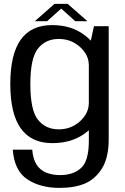

<svg xmlns="http://www.w3.org/2000/svg" viewBox="-20 -726 639 979"><path d="M283.2 232.1Q360.2 232.1 413 209.8Q465.8 187.4 500.1 132.6Q534.3 77.8 534.3 -17.1V-592.4H459L433 -471.3V-7.6Q433 95.2 393 131Q353 166.8 286.3 166.8Q246.1 166.8 214.8 153.8Q183.6 140.7 165.9 112.5Q148.2 84.2 144.3 37H45.1Q52.9 144.4 119.2 188.3Q185.6 232.1 283.2 232.1ZM246.6 3.8Q343.4 3.8 410.4 -44Q477.5 -91.8 477.5 -146.2L432.8 -200.3Q432.8 -148.4 387.8 -107.5Q342.7 -66.5 279.3 -66.5Q212.7 -66.5 173.7 -115.3Q134.7 -164 134.7 -297Q134.7 -429.9 173.7 -478.6Q212.7 -527.4 279.3 -527.4Q342.7 -527.4 387.8 -486.6Q432.8 -445.9 432.8 -394.5L476.7 -445.6Q476.7 -498.2 409.5 -548.2Q342.4 -598.1 245.5 -598.1Q138.9 -598.1 85.7 -523.7Q32.5 -449.2 32.5 -297.4Q32.5 -145.9 86.2 -71Q139.9 3.8 246.6 3.8ZM157.4 -617.8H220L292.1 -682.2L363.8 -617.8H425.8L324.9 -706.4H258.1Z"/></svg>

Font: Anybody Thin
Style: Regular
Weight: 100
Designer: Tyler Finck
Foundry: Etcetera Type Company
Version: Version 1.114;gftools[0.9.25]